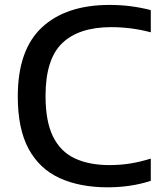

<svg xmlns="http://www.w3.org/2000/svg" viewBox="-20 -770 674 799"><path d="M428 9.5Q312.5 9.5 228.5 -28.8Q144.5 -67 99.2 -150.2Q54 -233.5 54 -368.5Q54 -562.5 154.5 -656Q255 -749.5 436 -749.5Q482.5 -749.5 524.5 -744Q566.5 -738.5 607.5 -728V-635.5Q527.5 -657 442.5 -657Q308.5 -657 239 -590.5Q169.5 -524 169.5 -370.5Q169.5 -264.5 200.8 -201.5Q232 -138.5 291.5 -110.8Q351 -83 435.5 -83Q480 -83 521.2 -89.5Q562.5 -96 607.5 -110V-17.5Q525 9.5 428 9.5Z"/></svg>

Font: Encode Sans SmExp Md
Style: Regular
Weight: 500
Width: 6
Designer: Multiple Designers
Foundry: Impallari Type
Version: Version 3.002; ttfautohint (v1.8.3) -l 8 -r 50 -G 200 -x 14 